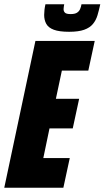

<svg xmlns="http://www.w3.org/2000/svg" viewBox="-35 -880 490 900"><path d="M-15 0 131 -688H409L379 -549H255L227 -417H336L306 -278H197L168 -139H292L262 0ZM289 -731Q243 -731 217.5 -740.5Q192 -750 182 -768Q172 -786 172 -810Q172 -821 173.5 -834Q175 -847 178 -860H266Q265 -854 264 -848Q263 -842 263 -837Q263 -827 269.5 -820.5Q276 -814 296 -814Q316 -814 326 -820.5Q336 -827 340.5 -837.5Q345 -848 347 -860H435Q429 -832 422 -808.5Q415 -785 400.5 -767.5Q386 -750 359.5 -740.5Q333 -731 289 -731Z"/></svg>

Font: Saira Condensed Black
Style: Italic
Weight: 900
Width: 3
Italic angle: -12°
Designer: Hector Gatti with collaboration of the Omnibus-Type team
Foundry: Omnibus-Type
Version: Version 1.101